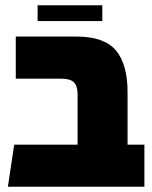

<svg xmlns="http://www.w3.org/2000/svg" viewBox="-20 -710 579 730"><path d="M529 -160V0H10L34 -160H275V-351Q275 -383 261 -397Q247 -411 212 -411H40V-571H271Q376 -571 420.5 -518.5Q465 -466 465 -359V-160ZM123 -690H369V-630H123Z"/></svg>

Font: FiraGO Heavy
Style: Regular
Weight: 900
Designer: bBox Type
Foundry: bBox Type GmbH
Version: Version 1.001